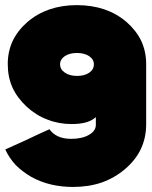

<svg xmlns="http://www.w3.org/2000/svg" viewBox="-20 -740 601 760"><path d="M1 -148.4Q34.2 -163.1 83 -185.5Q131.8 -209 175.8 -228.5Q188.5 -210 210 -200.2Q231.4 -190.4 261.7 -190.4Q304.7 -190.4 332 -206.1Q359.4 -221.7 359.4 -246.1Q359.4 -252 359.4 -259.8Q359.4 -268.6 359.4 -276.4Q344.7 -262.7 321.3 -255.9Q297.9 -249 263.7 -249Q211.9 -249 168 -266.6Q123 -283.2 85.9 -317.4Q48.8 -351.6 29.3 -393.6Q10.7 -435.5 10.7 -486.3Q10.7 -536.1 30.3 -578.1Q49.8 -619.1 88.9 -653.3Q127.9 -686.5 176.8 -703.1Q225.6 -719.7 284.2 -719.7Q342.8 -719.7 392.6 -703.1Q441.4 -686.5 480.5 -653.3Q519.5 -619.1 539.1 -578.1Q558.6 -536.1 558.6 -486.3Q558.6 -441.4 558.6 -375Q558.6 -308.6 558.6 -249Q558.6 -195.3 538.1 -151.4Q517.6 -107.4 475.6 -71.3Q434.6 -36.1 382.8 -17.6Q331.1 0 268.6 0Q223.6 0 181.6 -9.8Q140.6 -19.5 103.5 -40Q68.4 -60.5 42 -86.9Q16.6 -114.3 1 -148.4ZM284.2 -530.3Q254.9 -530.3 236.3 -517.6Q217.8 -504.9 217.8 -485.4Q217.8 -464.8 237.3 -452.1Q255.9 -439.5 285.2 -439.5Q314.5 -439.5 333 -452.1Q351.6 -464.8 351.6 -485.4Q351.6 -504.9 333 -517.6Q314.5 -530.3 284.2 -530.3Z"/></svg>

Font: Cocogoose
Style: Regular
Weight: 400
Designer: Cosimo Lorenzo Pancini
Version: Version 1.000